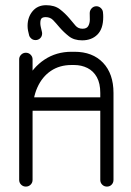

<svg xmlns="http://www.w3.org/2000/svg" viewBox="-20 -710 497 731"><path d="M104 -25.1Q104 -14.4 96.6 -7Q89.2 0.4 78.5 0.4Q67.8 0.4 60.4 -7Q53 -14.4 53 -25.1V-484.4Q53 -494.1 60.4 -501.7Q67.8 -509.2 78.5 -509.2Q89.2 -509.2 96.6 -501.7Q104 -494.1 104 -484.4ZM104 -279.9Q104 -269.1 96.6 -261.8Q89.2 -254.4 78.5 -254.4Q67.8 -254.4 60.4 -261.8Q53 -269.1 53 -279.9Q53 -347.4 78.6 -400.2Q104.2 -453 149.2 -482.9Q194.2 -512.9 252.2 -512.9H263.6Q332.5 -512.9 372.3 -471.1Q412.1 -429.2 412.1 -356.1V-25.1Q412.1 -14.4 405.1 -7Q398 0.4 387.2 0.4Q376.5 0.4 369.1 -7Q361.8 -14.4 361.8 -25.1V-356.1Q361.8 -392.5 348.8 -416.1Q335.8 -439.6 312.9 -451.1Q290 -462.5 262.1 -462.5H252.2Q206.9 -462.5 173.7 -440.1Q140.5 -417.8 122.2 -376.9Q104 -336.1 104 -279.9ZM387.2 -339.5Q398 -339.5 405.1 -331.9Q412.1 -324.4 412.1 -314Q412.1 -303.2 405.1 -295.9Q398 -288.5 387.2 -288.5H82.5Q71.8 -288.5 64.4 -295.9Q57 -303.2 57 -314Q57 -324.4 64.4 -331.9Q71.8 -339.5 82.5 -339.5ZM321.6 -659.8Q321.6 -670.5 329 -678.4Q336.4 -686.2 347.1 -686.2Q356.5 -686.2 363.9 -679.4Q371.2 -672.6 372 -663.2Q372.6 -658.2 372.8 -653.8Q373 -649.2 373 -645.2Q373 -600.4 350.9 -578.4Q328.9 -556.4 292.6 -556.4Q261.9 -556.4 242.4 -571.8Q222.9 -587.1 206.5 -606Q193.5 -621.6 182.4 -633.2Q171.2 -644.8 154.1 -644.8Q142.8 -644.8 138.1 -639.9Q133.5 -635.1 133.5 -621.1Q133.5 -615.2 135.2 -607.6Q136.9 -600 139.2 -590.5Q139.6 -589 140 -586.9Q140.4 -584.8 140.4 -582.9Q140.4 -571.5 133 -564.4Q125.6 -557.4 115.5 -557.4Q106.6 -557.4 100.1 -562.4Q93.6 -567.4 91.1 -574.6Q88.4 -584.4 86.7 -593.5Q85 -602.6 85 -611.4Q85 -644.6 104.1 -667.4Q123.1 -690.2 155.6 -690.2Q187.8 -690.2 207.8 -674.9Q227.8 -659.5 244.1 -640.2Q257.1 -624.4 267.4 -612.5Q277.6 -600.6 294.1 -600.6Q310.2 -600.6 316 -610.9Q321.8 -621.1 322 -634.8Q322.2 -648.4 321.6 -659.8Z"/></svg>

Font: Libertine-Super Thin
Style: Regular
Weight: 100
Designer: Bastien Sozeau
Foundry: NBR — Bastien Sozeau
Version: Version 2.003;gftools[0.9.33]